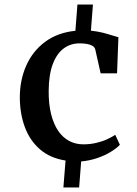

<svg xmlns="http://www.w3.org/2000/svg" viewBox="-20 -702 607 848"><path d="M67.5 -271Q67.5 -348.5 96 -412.5Q124.5 -476.5 179.2 -517.2Q234 -558 313 -566L322 -682H390.5L381.5 -566.5Q410 -563.5 433 -557.8Q456 -552 473.5 -546.2Q491 -540.5 503 -537.5L497 -378H424.5L401 -482.5Q399 -493 388.8 -499.2Q378.5 -505.5 363.5 -508Q348.5 -510.5 331.5 -510.5Q291.5 -510.5 261 -487.8Q230.5 -465 213 -418.5Q195.5 -372 195 -301Q194.5 -241.5 206 -196.8Q217.5 -152 238 -122.8Q258.5 -93.5 286.5 -79Q314.5 -64.5 348 -64.5Q378 -64.5 404.8 -70.8Q431.5 -77 452.8 -86.8Q474 -96.5 489 -106.5L509.5 -62.5Q495.5 -47.5 469.5 -31.5Q443.5 -15.5 410 -4Q376.5 7.5 338.5 11L329.5 126H260L269.5 7Q201.5 -3.5 156.8 -42.2Q112 -81 90 -140Q68 -199 67.5 -271Z"/></svg>

Font: Merriweather 24pt SemiBold
Style: Regular
Weight: 600
Designer: Eben Sorkin
Foundry: Eben Sorkin
Version: Version 2.100